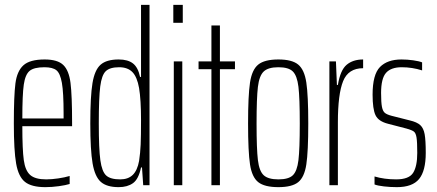

<svg xmlns="http://www.w3.org/2000/svg" viewBox="-20 -763 1801 791"><path d="M277 -243H72Q72 -147 78 -103.5Q84 -60 104.5 -42Q125 -24 170 -24Q193 -24 220 -28Q247 -32 267 -38V-5Q251 0 222.5 4Q194 8 167 8Q110 8 83 -13.5Q56 -35 46.5 -89Q37 -143 37 -254Q37 -368 43.5 -419Q50 -470 76.5 -494Q103 -518 164 -518Q217 -518 240.5 -495.5Q264 -473 270.5 -421.5Q277 -370 277 -256ZM72 -275H242V-296Q242 -382 235 -421.5Q228 -461 212.5 -473.5Q197 -486 163 -486Q120 -486 102 -471Q84 -456 78 -414.5Q72 -373 72 -275Z M352 -255Q352 -366 361 -420.5Q370 -475 394.5 -496.5Q419 -518 469 -518Q507 -518 528 -501.5Q549 -485 557 -446H561V-743H596V0H570L565 -73H561Q551 -25 528 -8.5Q505 8 469 8Q420 8 395.5 -13.5Q371 -35 361.5 -89.5Q352 -144 352 -255ZM553 -100Q558 -133 559.5 -167.5Q561 -202 561 -269Q561 -352 553 -400Q545 -446 525.5 -466Q506 -486 471 -486Q433 -486 416 -470Q399 -454 393 -407Q387 -360 387 -255Q387 -149 393.5 -102.5Q400 -56 417.5 -40Q435 -24 475 -24Q508 -24 527 -42.5Q546 -61 553 -100Z M694 -669V-743H733V-669ZM696 0V-510H731V0Z M851 0V-478H798V-510H851V-658H886V-510H948V-478H886V0Z M1002 -254Q1002 -370 1010 -423Q1018 -476 1044 -497Q1070 -518 1127 -518Q1183 -518 1208.5 -497Q1234 -476 1242 -423Q1250 -370 1250 -254Q1250 -138 1242 -85.5Q1234 -33 1208.5 -12.5Q1183 8 1127 8Q1070 8 1044 -12.5Q1018 -33 1010 -85.5Q1002 -138 1002 -254ZM1215 -254Q1215 -360 1209.5 -405.5Q1204 -451 1186.5 -468.5Q1169 -486 1127 -486Q1085 -486 1066.5 -468.5Q1048 -451 1042.5 -405Q1037 -359 1037 -254Q1037 -149 1042.5 -103.5Q1048 -58 1066.5 -41Q1085 -24 1127 -24Q1169 -24 1186.5 -41Q1204 -58 1209.5 -103Q1215 -148 1215 -254Z M1337 -510H1364L1368 -413H1372Q1382 -474 1408 -496Q1434 -518 1476 -518V-482Q1415 -482 1393.5 -428.5Q1372 -375 1372 -259V0H1337Z M1523 -3V-36Q1563 -24 1612 -24Q1665 -24 1682 -51Q1699 -78 1699 -133Q1699 -178 1696 -196.5Q1693 -215 1685 -221Q1677 -227 1656 -233L1579 -253Q1539 -263 1527 -288.5Q1515 -314 1515 -373Q1515 -456 1545.5 -487Q1576 -518 1634 -518Q1658 -518 1682.5 -514.5Q1707 -511 1719 -506V-473Q1678 -486 1635 -486Q1591 -486 1570.5 -463Q1550 -440 1550 -380Q1550 -341 1553.5 -323Q1557 -305 1565.5 -298Q1574 -291 1593 -286L1668 -267Q1698 -260 1711.5 -247.5Q1725 -235 1729.5 -210Q1734 -185 1734 -133Q1734 -59 1706.5 -25.5Q1679 8 1615 8Q1588 8 1562 5Q1536 2 1523 -3Z"/></svg>

Font: Saira Ultra Condensed Thin
Style: Regular
Weight: 100
Width: 1
Designer: Hector Gatti with collaboration of the Omnibus-Type team
Foundry: Omnibus-Type
Version: Version 1.001; ttfautohint (v1.8)